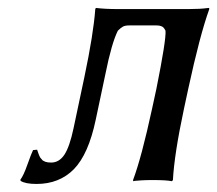

<svg xmlns="http://www.w3.org/2000/svg" viewBox="-20 -452 545 482"><path d="M220.2 -150.9Q202.1 -64.9 165.5 -27.3Q128.9 9.8 71.8 9.8Q43.5 9.8 31.7 2L31.2 -1Q39.1 -11.2 48.8 -38.8Q58.6 -66.4 63 -75.2L73.2 -76.2L75.2 -70.3L77.1 -64.9Q77.6 -63.5 79.1 -60.1Q80.6 -56.6 82 -55.2L85 -51.8Q86.4 -49.3 88.9 -48.3L93.8 -45.9Q96.7 -44.9 100.3 -44.4Q104 -43.9 108.4 -43.9Q128.4 -43.9 141.6 -63.5Q154.8 -83.5 164.6 -129.9L191.9 -258.8Q214.8 -367.7 219.2 -429.2L220.7 -432.1Q243.2 -429.2 277.3 -429.2H452.1Q467.3 -429.2 480.5 -429.9Q493.7 -430.7 499 -431.6L504.9 -432.1L505.4 -429.2Q481.9 -364.3 452.6 -229L441.9 -179.2Q417.5 -64.9 414.1 0L411.6 2.9Q397.9 0 363.8 0Q348.1 0 335.7 0.7Q323.2 1.5 318.8 2L314.5 2.9L314 0Q335.4 -57.1 361.8 -179.2L372.6 -229Q397.5 -353 395.5 -375Q392.6 -380.4 390.6 -382.6Q388.7 -384.8 384.3 -386.5Q379.9 -388.2 372.6 -388.2H304.7Q294.4 -388.2 288.8 -385.3Q283.2 -382.3 275.9 -375Q260.3 -344.2 244.6 -266.1Z"/></svg>

Font: Linux Biolinum G
Style: Italic
Weight: 400
Italic angle: -12°
Designer: Philipp H. Poll
Foundry: Philipp H. Poll
Version: Version 0.5.1